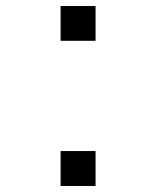

<svg xmlns="http://www.w3.org/2000/svg" viewBox="-20 -648 520 640"><path d="M182 -144.5V-28H298.5V-144.5ZM182 -512H298.5V-628H182Z"/></svg>

Font: Melete
Style: Regular
Weight: 400
Width: 6
Designer: Sora Sagano
Foundry: DOT COLON
Version: Version 0.200;FEAKit 1.0